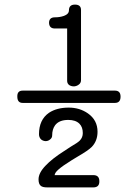

<svg xmlns="http://www.w3.org/2000/svg" viewBox="-20 -689 602 839"><path d="M280.3 -218.8Q228.5 -218.8 194.3 -196.3Q150.4 -166 150.4 -102.5Q150.4 -88.9 159.2 -80.1Q167 -73.2 178.7 -72.3Q190.4 -72.3 198.2 -79.1Q208 -85.9 208 -97.7Q208 -124 220.7 -141.6Q238.3 -165 278.3 -165Q310.5 -165 327.1 -148.4Q341.8 -133.8 341.8 -107.4Q341.8 -87.9 328.1 -74.2Q319.3 -65.4 289.1 -47.9L260.7 -29.3Q207 4.9 179.7 34.2Q148.4 66.4 148.4 94.7Q148.4 115.2 158.2 123Q166 129.9 186.5 129.9H387.7Q415 129.9 414.1 102.5Q414.1 76.2 387.7 76.2H218.8Q219.7 65.4 235.4 51.8Q252.9 36.1 293.9 10.7L321.3 -5.9Q365.2 -31.2 380.9 -46.9Q406.2 -73.2 406.2 -113.3Q406.2 -164.1 364.3 -193.4Q328.1 -218.8 280.3 -218.8ZM273.4 -357.4V-335.9Q273.4 -324.2 282.2 -317.4Q291 -311.5 303.7 -311.5Q315.4 -312.5 324.2 -319.3Q334 -326.2 334 -338.9V-645.5Q334 -668.9 307.6 -668.9Q281.2 -668.9 281.2 -643.6Q281.2 -627 257.8 -619.1Q241.2 -613.3 219.7 -613.3Q194.3 -613.3 194.3 -588.9Q195.3 -564.5 219.7 -564.5H273.4ZM482.4 -293H79.1Q54.7 -293 55.7 -266.6Q55.7 -239.3 79.1 -239.3H482.4Q506.8 -239.3 506.8 -266.6Q506.8 -293 482.4 -293Z"/></svg>

Font: Gulim
Style: Regular
Weight: 400
Version: Version 2.21